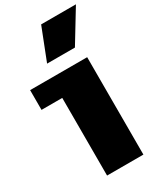

<svg xmlns="http://www.w3.org/2000/svg" viewBox="-248 -1107 1010 1195"><g transform="rotate(-30 257.0 -510.0)"><path d="M0 -558V-700H410V0H149V-558ZM174 -790 264 -1020H514L374 -790Z"/></g></svg>

Font: Stalinist One
Style: Regular
Weight: 400
Designer: Jovanny Lemonad
Foundry: Alexey Maslov, Jovanny Lemonad
Version: Version 3.004